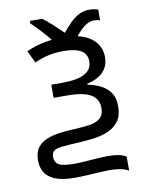

<svg xmlns="http://www.w3.org/2000/svg" viewBox="-93 -733 786 995"><g transform="rotate(-10 300.0 -235.0)"><path d="M505 194Q491 184 464.5 178.5Q438 173 408 173Q388 173 354.5 175Q321 177 285.5 179Q250 181 223 181Q156 181 118 165Q80 149 64.5 122Q49 95 49 61Q49 18 67.5 -7Q86 -32 117.5 -44.5Q149 -57 187 -61.5Q225 -66 264 -68Q307 -70 342.5 -75Q378 -80 399 -97.5Q420 -115 420 -152Q420 -198 382 -222Q344 -246 251 -246H185V-315H243Q320 -315 360 -336Q400 -357 400 -401Q400 -439 369.5 -457.5Q339 -476 276 -476Q230 -476 193 -467Q156 -458 124 -443L93 -507Q122 -521 156.5 -530.5Q191 -540 228 -544Q204 -574 177.5 -602Q151 -630 133 -647V-660H197Q221 -643 247 -619Q273 -595 301 -568Q320 -591 341 -613Q362 -635 388 -649.5Q414 -664 445 -664Q459 -664 472 -661.5Q485 -659 492 -657V-600Q486 -602 477 -603.5Q468 -605 460 -605Q438 -605 414.5 -589.5Q391 -574 363 -539Q422 -525 453 -491Q484 -457 484 -408Q484 -362 455.5 -331.5Q427 -301 369 -287V-283Q408 -275 439 -259.5Q470 -244 488.5 -216.5Q507 -189 507 -145Q507 -97 486 -68Q465 -39 431 -24Q397 -9 356.5 -3.5Q316 2 278 4Q218 7 186 10.5Q154 14 141.5 23.5Q129 33 129 55Q129 84 150.5 96.5Q172 109 230 109Q261 109 292 106.5Q323 104 353.5 102Q384 100 410 100Q447 100 470 105.5Q493 111 505 120Z"/></g></svg>

Font: Noto Sans Mono
Style: Regular
Weight: 400
Designer: Monotype Design Team
Foundry: Monotype Imaging Inc.
Version: Version 2.014